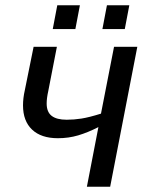

<svg xmlns="http://www.w3.org/2000/svg" viewBox="-20 -705 558 725"><path d="M194.8 -528.3 162.1 -360.4Q156.2 -334 156.2 -314Q156.2 -282.2 175 -267.6Q193.8 -252.9 231.9 -252.9Q259.3 -252.9 287.6 -257.3Q315.9 -261.7 361.3 -275.9L410.6 -528.3H498.5L396 0H308.1L351.6 -225.1Q311.5 -204.6 275.1 -193.8Q238.8 -183.1 198.7 -183.1Q135.3 -183.1 101.1 -215.6Q66.9 -248 66.9 -307.1Q66.9 -334.5 73.7 -364.3L106.9 -528.3ZM366.7 -595.2 383.8 -685.1H468.3L451.2 -595.2ZM179.2 -595.2 196.3 -685.1H281.7L264.6 -595.2Z"/></svg>

Font: Liberation Sans
Style: Italic
Weight: 400
Italic angle: -12°
Designer: Steve Matteson
Foundry: Ascender Corporation
Version: Version 2.1.5